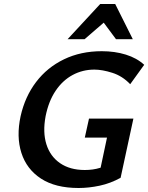

<svg xmlns="http://www.w3.org/2000/svg" viewBox="-20 -927 741 960"><path d="M373 13Q257 13 185 -34Q113 -81 87 -162.5Q61 -244 83 -346Q105 -444 160.5 -517Q216 -590 300 -630.5Q384 -671 489 -671Q554 -671 609 -654Q664 -637 701 -603L631 -506Q592 -547 541.5 -563Q491 -579 452 -579Q393 -579 343 -552Q293 -525 258 -473Q223 -421 208 -346Q193 -266 212 -205.5Q231 -145 280.5 -111Q330 -77 404 -77Q445 -77 479.5 -87.5Q514 -98 549 -120L473 -41L515 -239H404L425 -334H647L583 -38Q532 -10 478 1.5Q424 13 373 13ZM318 -731 481 -907H556L522 -834L403 -731ZM560 -731 485 -832 481 -907H556L644 -731Z"/></svg>

Font: Ysabeau
Style: Bold Italic
Weight: 700
Italic angle: -12°
Designer: Christian Thalmann (Catharsis Fonts)
Version: Version 2.002